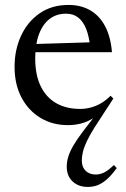

<svg xmlns="http://www.w3.org/2000/svg" viewBox="-20 -484 498 758"><path d="M427.5 -95 354 18Q334.5 49 323.2 72.8Q312 96.5 307.5 115Q303 133.5 303 149.5Q303 175.5 318 190.2Q333 205 358.5 205Q373 205 389.5 197.8Q406 190.5 429.5 167.5L441 179.5Q421 207 402.8 223.2Q384.5 239.5 366.2 246.8Q348 254 326.5 254Q290 254 266.8 232.5Q243.5 211 243.5 173.5Q243.5 154 249.8 134Q256 114 270 90Q284 66 307.5 35L363.5 -38L368.5 -32.5Q341.5 -10 312 0Q282.5 10 248 10Q187.5 10 140 -18.5Q92.5 -47 65 -98.8Q37.5 -150.5 37.5 -220.5Q37.5 -287 63 -342.5Q88.5 -398 136.2 -431.2Q184 -464.5 250.5 -464.5Q300 -464.5 336.8 -443Q373.5 -421.5 395.2 -380Q417 -338.5 422 -278H107.5L108.5 -310L371.5 -318L336 -297.5Q332 -339.5 320.5 -369Q309 -398.5 289.5 -414.2Q270 -430 240.5 -430Q203.5 -430 176.2 -409.5Q149 -389 134 -349.2Q119 -309.5 119 -253Q119 -188 140.8 -143.5Q162.5 -99 202.2 -76.5Q242 -54 296.5 -54Q318.5 -54 339.5 -59.8Q360.5 -65.5 380.2 -77.2Q400 -89 416.5 -106Z"/></svg>

Font: Newsreader 36pt
Style: Regular
Weight: 400
Designer: Hugues Gentile
Foundry: Production Type
Version: Version 1.003